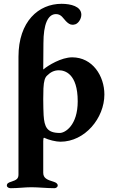

<svg xmlns="http://www.w3.org/2000/svg" viewBox="-20 -726 591 1008"><path d="M36 262C76 262 110 257 145 257C180 257 226 262 266 262C274 262 283 256 283 248C283 238 274 232 261 228C227 218 207 209 207 181V15C207 7 208 -3 211 -3C236 9 274 18 297 18C426 18 528 -106 528 -230C528 -327 466 -425 359 -425C302 -425 233 -383 207 -361L208 -499C208 -598 231 -652 274 -652C302 -652 312 -629 326 -615C337 -604 347 -596 361 -596C363 -596 366 -596 369 -597C388 -598 408 -625 407 -651C405 -692 353 -706 303 -706C183 -706 77 -614 77 -428V190C77 212 67 219 39 228C25 232 16 237 16 248C16 257 26 262 36 262ZM294 -28C226 -28 213 -60 209 -121C208 -140 207 -173 207 -206C207 -228 208 -247 208 -262C210 -301 216 -319 227 -329C245 -347 264 -357 289 -357C320 -357 388 -340 388 -194C388 -68 322 -28 294 -28Z"/></svg>

Font: EB Garamond
Style: Bold
Weight: 700
Designer: Georg Duffner and Octavio Pardo
Foundry: Georg Duffner
Version: Version 1.000;PS 001.000;hotconv 1.0.88;makeotf.lib2.5.64775